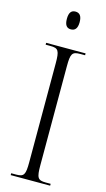

<svg xmlns="http://www.w3.org/2000/svg" viewBox="-138 -956 552 1001"><g transform="rotate(15 138.5 -455.5)"><path d="M138 -815C160 -815 173 -829 173 -863C173 -897 160 -911 138 -911C116 -911 104 -897 104 -863C104 -829 116 -815 138 -815ZM32 0H245V-10H219C175 -10 168 -22 168 -90V-623C168 -692 175 -704 219 -704H245V-714H32V-704H58C101 -704 108 -692 108 -623V-90C108 -22 101 -10 58 -10H32Z"/></g></svg>

Font: Noto Serif Display ExtraCondensed Light
Style: Regular
Weight: 300
Width: 2
Designer: Monotype Design Team
Foundry: Monotype Imaging Inc.
Version: Version 2.009